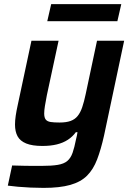

<svg xmlns="http://www.w3.org/2000/svg" viewBox="-20 -708 654 934"><path d="M192 206Q161 206 128.5 204.5Q96 203 67.5 200.5Q39 198 18 195L39 97Q74 98 99.5 98.5Q125 99 145 99Q165 99 180 99Q231 99 261 94Q291 89 307.5 75Q324 61 333 35.5Q342 10 350 -31Q352 -39 354 -48Q356 -57 357 -65H349Q333 -43 310 -28Q287 -13 256.5 -5.5Q226 2 186 2Q137 2 107.5 -10Q78 -22 65.5 -45Q53 -68 53 -102Q53 -122 56.5 -145.5Q60 -169 66 -196L133 -510H265L208 -245Q202 -214 198.5 -192.5Q195 -171 195 -156Q195 -136 202.5 -126.5Q210 -117 226.5 -114.5Q243 -112 270 -112Q302 -112 323 -119.5Q344 -127 357.5 -143.5Q371 -160 380 -186.5Q389 -213 397 -251L452 -510H584L486 -48Q471 19 452.5 67.5Q434 116 403.5 146.5Q373 177 322 191.5Q271 206 192 206ZM210 -605 229 -688H570L551 -605Z"/></svg>

Font: Saira Thin SemiBold
Style: Italic
Weight: 600
Italic angle: -12°
Version: Version 1.101